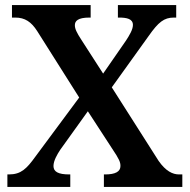

<svg xmlns="http://www.w3.org/2000/svg" viewBox="-20 -734 745 754"><path d="M9 0H256V-49H252C208 -49 190 -60 190 -82C190 -103 205 -128 216 -145L325 -297L420 -151C449 -108 453 -97 453 -82C453 -60 433 -49 393 -49H388V0H696V-49H683C658 -49 631 -62 603 -102L419 -391L564 -593C602 -647 624 -665 663 -665H672V-714H443V-665H447C478 -665 502 -660 502 -636C502 -618 488 -595 475 -575L385 -445L300 -577C281 -606 274 -621 274 -635C274 -651 285 -665 331 -665H336V-714H27V-665H40C78 -665 103 -648 126 -612L291 -351L119 -119C85 -72 63 -49 15 -49H9Z"/></svg>

Font: Noto Serif Devanagari SemiBold
Style: Regular
Weight: 600
Designer: Universal Thirst, Indian Type Foundry and the Monotype Design Team
Foundry: Monotype Imaging Inc.
Version: Version 2.004